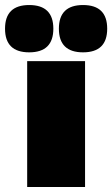

<svg xmlns="http://www.w3.org/2000/svg" viewBox="-69 -743 446 763"><path d="M-49 -629Q-49 -723 47 -723Q143 -723 143 -629Q143 -535 47 -535Q-49 -535 -49 -629ZM165 -629Q165 -723 261 -723Q357 -723 357 -629Q357 -535 261 -535Q165 -535 165 -629ZM269 0H39V-500H269Z"/></svg>

Font: Work Sans Black
Style: Regular
Weight: 900
Designer: Wei Huang
Foundry: Wei Huang
Version: Version 1.500